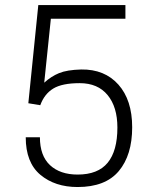

<svg xmlns="http://www.w3.org/2000/svg" viewBox="-20 -731 594 761"><path d="M92.3 -321.8 131.8 -710.9H477.1V-656.7H181.6L155.3 -403.3Q182.6 -428.2 214.1 -441.2Q245.6 -454.1 301.8 -455.6Q394.5 -457 449.2 -395.8Q503.9 -334.5 503.9 -226.6Q503.9 -116.2 450.9 -53Q397.9 10.3 287.6 10.3Q197.8 10.3 139.9 -38.3Q82 -86.9 82 -187H138.2Q138.2 -113.8 178.2 -76.4Q218.3 -39.1 287.6 -39.1Q368.2 -39.1 406.7 -85.9Q445.3 -132.8 445.3 -225.6Q445.3 -307.1 406.5 -354.2Q367.7 -401.4 295.9 -401.4Q226.1 -401.4 190.9 -379.9Q155.8 -358.4 139.6 -314Z"/></svg>

Font: Franko
Style: Light
Weight: 300
Designer: Google
Version: Version 1.200310; 2013